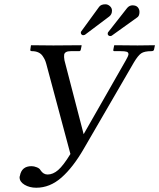

<svg xmlns="http://www.w3.org/2000/svg" viewBox="-20 -858 746 900"><path d="M203.1 -40Q228.5 -40 252.7 -61Q276.9 -82 310.1 -136.2L196.8 -559.1Q193.8 -569.8 190.4 -577.4Q187 -585 179.7 -595.7Q172.4 -606.4 159.7 -612.3Q147 -618.2 129.9 -618.2Q125.5 -618.2 123.3 -620.1Q121.1 -622.1 122.1 -625L125 -645L127 -646Q189 -645 230 -645L360.8 -646L362.8 -645L358.9 -626Q357.4 -618.2 351.1 -618.2H312Q284.2 -618.2 280.8 -602.1Q279.3 -591.8 282.2 -575.2L372.1 -229L569.8 -575.2Q581.1 -595.2 582 -601.1V-605Q582 -612.8 573.5 -615.5Q564.9 -618.2 544.9 -618.2H516.1Q509.8 -618.2 511.2 -625L515.1 -645L517.1 -646Q582 -645 625 -645L705.1 -646L706.1 -645L702.1 -626Q700.7 -618.2 689.9 -618.2Q656.7 -618.2 641.8 -607.9Q627 -597.7 607.9 -565.9L373 -161.1Q322.3 -73.2 268.1 -25.6Q213.9 22 149.9 22Q118.7 22 95.2 8.1Q71.8 -5.9 71.8 -26.9Q71.8 -30.3 73.2 -33.2Q81.1 -79.1 127.9 -79.1Q139.6 -79.1 152.8 -73.7Q166 -68.4 169.9 -60.1Q183.1 -40 203.1 -40ZM621.1 -774.9 503.9 -690.9Q501 -689 496.1 -689Q492.2 -689 488.5 -691.9Q484.9 -694.8 484.9 -699.2Q484.9 -705.1 486.8 -707L576.2 -820.8Q586.9 -833 601.1 -833Q617.7 -833 625.7 -824Q633.8 -814.9 633.8 -801.8Q633.8 -781.7 621.1 -774.9ZM474.1 -837.9Q485.4 -837.9 495.1 -829.3Q504.9 -820.8 504.9 -808.1Q504.9 -790.5 492.2 -780.8L377.9 -694.8Q372.1 -692.9 370.1 -692.9Q365.7 -692.9 362.3 -696.3Q358.9 -699.7 358.9 -704.1Q358.9 -709 360.8 -710.9L444.8 -826.2Q453.6 -837.9 474.1 -837.9Z"/></svg>

Font: Common Serif SemiBold
Style: Italic
Weight: 600
Italic angle: -12°
Designer: Philipp H. Poll, Khaled Hosny
Foundry: Stefan Peev, Context Ltd.
Version: Version 1.026